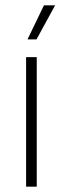

<svg xmlns="http://www.w3.org/2000/svg" viewBox="-20 -701 236 721"><path d="M118 0H78V-486.5H118ZM83.5 -553.5 145 -681H187L117 -553H83.5Z"/></svg>

Font: Anek Kannada ExtraLight
Style: Regular
Weight: 250
Version: Version 1.003